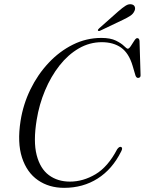

<svg xmlns="http://www.w3.org/2000/svg" viewBox="-20 -894 697 924"><path d="M563.5 -186.5Q572 -181.5 563 -165Q520.5 -79.5 450 -34.8Q379.5 10 288.5 10Q216 10 162.8 -26.8Q109.5 -63.5 86 -135.2Q62.5 -207 79 -312.5Q91.5 -392 126.5 -463.8Q161.5 -535.5 213.8 -591.2Q266 -647 330.8 -679.2Q395.5 -711.5 468 -711.5Q511.5 -711.5 537.8 -698.5Q564 -685.5 577 -672.5Q590 -659.5 595 -659.5Q601 -659.5 609.5 -672.2Q618 -685 626 -697.8Q634 -710.5 640 -710.5Q650.5 -710.5 651.5 -696.5L656.5 -532Q657 -520 645 -519Q636.5 -518.5 632 -530.5L618 -578Q600 -638.5 562.8 -664.8Q525.5 -691 470 -691Q411 -691 359.2 -661Q307.5 -631 266.2 -578.5Q225 -526 196.8 -458.8Q168.5 -391.5 156.5 -317Q139.5 -213 156.5 -147.5Q173.5 -82 215.5 -51Q257.5 -20 316.5 -20Q380 -20 439.8 -55.5Q499.5 -91 544 -176Q554.5 -190.5 563.5 -186.5ZM549.5 -839.5Q569.5 -857 584.5 -866.5Q599.5 -876 613.5 -873Q625.5 -870.5 628.8 -860.8Q632 -851 627 -841Q621 -827 606.8 -817.8Q592.5 -808.5 573.5 -799.5L462.5 -746.5Q454 -742.5 451.5 -747Q449.5 -751 457 -757.5Z"/></svg>

Font: Fraunces 72pt S000 Light
Style: Italic
Weight: 300
Italic angle: -16°
Version: Version 1.000; ttfautohint (v1.8.3)